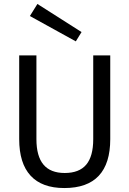

<svg xmlns="http://www.w3.org/2000/svg" viewBox="-20 -935 654 970"><path d="M307 -61Q380 -61 415.5 -103Q451 -145 451 -232V-655H537V-232Q537 -109 479 -47Q421 15 305 15Q192 15 134.5 -47.5Q77 -110 77 -232V-655H164V-232Q164 -146 199.5 -103.5Q235 -61 307 -61ZM169 -915 392 -773 363 -726 131 -854Z"/></svg>

Font: Intel One Mono
Style: Regular
Weight: 400
Monospace: yes
Designer: Fred Shallcrass
Foundry: Frere-Jones Type LLC
Version: Version 1.400;hotconv 1.1.0;makeotfexe 2.6.0;FJTRelease1.4